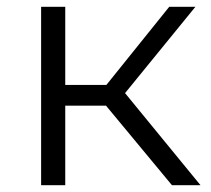

<svg xmlns="http://www.w3.org/2000/svg" viewBox="-20 -545 621 565"><path d="M101 0V-525H172V-295H293L478 -525H555L348 -271L570 0H486L292 -234H172V0Z"/></svg>

Font: Modern
Style: Small
Weight: 400
Designer: Julieta Ulanovsky
Foundry: Julieta Ulanovsky
Version: Version 8.000